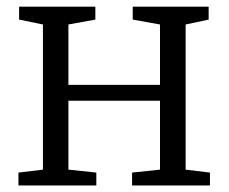

<svg xmlns="http://www.w3.org/2000/svg" viewBox="-20 -568 700 588"><path d="M36.5 0V-39.5L111.5 -48.5V-493L38.5 -508V-547.5H272V-508L189.5 -493V-308H470V-493L386.5 -508V-547.5H619V-508L548.5 -493V-48.5L623 -39.5V0H384.5V-39.5L470 -48.5V-259.5H189.5V-48.5L275 -39.5V0Z"/></svg>

Font: Merriweather 36pt Light
Style: Regular
Weight: 300
Designer: Eben Sorkin
Foundry: Eben Sorkin
Version: Version 2.100